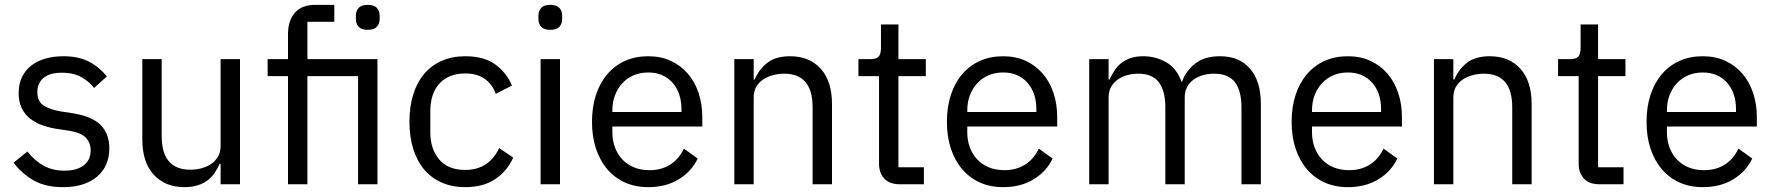

<svg xmlns="http://www.w3.org/2000/svg" viewBox="-20 -760 7314 792"><path d="M240 12Q168 12 119.5 -15.5Q71 -43 36 -89L93 -135Q123 -97 160 -76.5Q197 -56 246 -56Q297 -56 325.5 -78Q354 -100 354 -140Q354 -170 334.5 -191.5Q315 -213 264 -221L223 -227Q187 -232 157 -242.5Q127 -253 104.5 -270.5Q82 -288 69.5 -314Q57 -340 57 -376Q57 -414 71 -442.5Q85 -471 109.5 -490Q134 -509 168 -518.5Q202 -528 241 -528Q304 -528 346.5 -506Q389 -484 421 -445L368 -397Q351 -421 318 -440.5Q285 -460 235 -460Q185 -460 159.5 -438.5Q134 -417 134 -380Q134 -342 159.5 -325Q185 -308 233 -300L273 -294Q359 -281 395 -244.5Q431 -208 431 -149Q431 -74 380 -31Q329 12 240 12Z M890 -84H886Q878 -66 866.5 -48.5Q855 -31 838 -17.5Q821 -4 797 4Q773 12 741 12Q661 12 614 -39.5Q567 -91 567 -185V-516H647V-199Q647 -60 765 -60Q789 -60 811.5 -66Q834 -72 851.5 -84Q869 -96 879.5 -114.5Q890 -133 890 -159V-516H970V0H890Z M1168 -446H1084V-516H1168V-620Q1168 -674 1196 -707Q1224 -740 1281 -740H1359V-670H1248V-516H1537V0H1457V-446H1248V0H1168ZM1497 -637Q1471 -637 1459.5 -649.5Q1448 -662 1448 -682V-695Q1448 -715 1459.5 -727.5Q1471 -740 1497 -740Q1523 -740 1534.5 -727.5Q1546 -715 1546 -695V-682Q1546 -662 1534.5 -649.5Q1523 -637 1497 -637Z M1899 12Q1845 12 1802 -7Q1759 -26 1729.5 -61Q1700 -96 1684.5 -146Q1669 -196 1669 -258Q1669 -320 1684.5 -370Q1700 -420 1729.5 -455Q1759 -490 1802 -509Q1845 -528 1899 -528Q1976 -528 2022.5 -494.5Q2069 -461 2092 -407L2025 -373Q2011 -413 1979 -435Q1947 -457 1899 -457Q1863 -457 1836 -445.5Q1809 -434 1791 -413.5Q1773 -393 1764 -364.5Q1755 -336 1755 -302V-214Q1755 -146 1791.5 -102.5Q1828 -59 1899 -59Q1996 -59 2039 -149L2097 -110Q2072 -54 2022.5 -21Q1973 12 1899 12Z M2250 -637Q2224 -637 2212.5 -649.5Q2201 -662 2201 -682V-695Q2201 -715 2212.5 -727.5Q2224 -740 2250 -740Q2276 -740 2287.5 -727.5Q2299 -715 2299 -695V-682Q2299 -662 2287.5 -649.5Q2276 -637 2250 -637ZM2210 -516H2290V0H2210Z M2654 12Q2601 12 2558.5 -7Q2516 -26 2485.5 -61.5Q2455 -97 2438.5 -146.5Q2422 -196 2422 -258Q2422 -319 2438.5 -369Q2455 -419 2485.5 -454.5Q2516 -490 2558.5 -509Q2601 -528 2654 -528Q2706 -528 2747 -509Q2788 -490 2817 -456.5Q2846 -423 2861.5 -377Q2877 -331 2877 -276V-238H2506V-214Q2506 -181 2516.5 -152.5Q2527 -124 2546.5 -103Q2566 -82 2594.5 -70Q2623 -58 2659 -58Q2708 -58 2744.5 -81Q2781 -104 2801 -147L2858 -106Q2833 -53 2780 -20.5Q2727 12 2654 12ZM2654 -461Q2621 -461 2594 -449.5Q2567 -438 2547.5 -417Q2528 -396 2517 -367.5Q2506 -339 2506 -305V-298H2791V-309Q2791 -378 2753.5 -419.5Q2716 -461 2654 -461Z M3009 0V-516H3089V-432H3093Q3112 -476 3146.5 -502Q3181 -528 3239 -528Q3319 -528 3365.5 -476.5Q3412 -425 3412 -331V0H3332V-317Q3332 -456 3215 -456Q3191 -456 3168.5 -450Q3146 -444 3128 -432Q3110 -420 3099.5 -401.5Q3089 -383 3089 -358V0Z M3691 0Q3649 0 3627.5 -23.5Q3606 -47 3606 -85V-446H3521V-516H3569Q3595 -516 3604.5 -526.5Q3614 -537 3614 -563V-659H3686V-516H3799V-446H3686V-70H3791V0Z M4118 12Q4065 12 4022.5 -7Q3980 -26 3949.5 -61.5Q3919 -97 3902.5 -146.5Q3886 -196 3886 -258Q3886 -319 3902.5 -369Q3919 -419 3949.5 -454.5Q3980 -490 4022.5 -509Q4065 -528 4118 -528Q4170 -528 4211 -509Q4252 -490 4281 -456.5Q4310 -423 4325.5 -377Q4341 -331 4341 -276V-238H3970V-214Q3970 -181 3980.5 -152.5Q3991 -124 4010.5 -103Q4030 -82 4058.5 -70Q4087 -58 4123 -58Q4172 -58 4208.5 -81Q4245 -104 4265 -147L4322 -106Q4297 -53 4244 -20.5Q4191 12 4118 12ZM4118 -461Q4085 -461 4058 -449.5Q4031 -438 4011.5 -417Q3992 -396 3981 -367.5Q3970 -339 3970 -305V-298H4255V-309Q4255 -378 4217.5 -419.5Q4180 -461 4118 -461Z M4473 0V-516H4553V-432H4557Q4566 -452 4577.5 -469.5Q4589 -487 4605.5 -500Q4622 -513 4644 -520.5Q4666 -528 4696 -528Q4747 -528 4790 -503.5Q4833 -479 4854 -423H4856Q4870 -465 4908.5 -496.5Q4947 -528 5013 -528Q5092 -528 5136.5 -476.5Q5181 -425 5181 -331V0H5101V-317Q5101 -386 5074 -421Q5047 -456 4988 -456Q4964 -456 4942.5 -450Q4921 -444 4904 -432Q4887 -420 4877 -401.5Q4867 -383 4867 -358V0H4787V-317Q4787 -386 4760 -421Q4733 -456 4676 -456Q4652 -456 4630 -450Q4608 -444 4591 -432Q4574 -420 4563.5 -401.5Q4553 -383 4553 -358V0Z M5540 12Q5487 12 5444.5 -7Q5402 -26 5371.5 -61.5Q5341 -97 5324.5 -146.5Q5308 -196 5308 -258Q5308 -319 5324.5 -369Q5341 -419 5371.5 -454.5Q5402 -490 5444.5 -509Q5487 -528 5540 -528Q5592 -528 5633 -509Q5674 -490 5703 -456.5Q5732 -423 5747.5 -377Q5763 -331 5763 -276V-238H5392V-214Q5392 -181 5402.5 -152.5Q5413 -124 5432.5 -103Q5452 -82 5480.5 -70Q5509 -58 5545 -58Q5594 -58 5630.5 -81Q5667 -104 5687 -147L5744 -106Q5719 -53 5666 -20.5Q5613 12 5540 12ZM5540 -461Q5507 -461 5480 -449.5Q5453 -438 5433.5 -417Q5414 -396 5403 -367.5Q5392 -339 5392 -305V-298H5677V-309Q5677 -378 5639.5 -419.5Q5602 -461 5540 -461Z M5895 0V-516H5975V-432H5979Q5998 -476 6032.5 -502Q6067 -528 6125 -528Q6205 -528 6251.5 -476.5Q6298 -425 6298 -331V0H6218V-317Q6218 -456 6101 -456Q6077 -456 6054.5 -450Q6032 -444 6014 -432Q5996 -420 5985.5 -401.5Q5975 -383 5975 -358V0Z M6577 0Q6535 0 6513.5 -23.5Q6492 -47 6492 -85V-446H6407V-516H6455Q6481 -516 6490.5 -526.5Q6500 -537 6500 -563V-659H6572V-516H6685V-446H6572V-70H6677V0Z M7004 12Q6951 12 6908.5 -7Q6866 -26 6835.5 -61.5Q6805 -97 6788.5 -146.5Q6772 -196 6772 -258Q6772 -319 6788.5 -369Q6805 -419 6835.5 -454.5Q6866 -490 6908.5 -509Q6951 -528 7004 -528Q7056 -528 7097 -509Q7138 -490 7167 -456.5Q7196 -423 7211.5 -377Q7227 -331 7227 -276V-238H6856V-214Q6856 -181 6866.5 -152.5Q6877 -124 6896.5 -103Q6916 -82 6944.5 -70Q6973 -58 7009 -58Q7058 -58 7094.5 -81Q7131 -104 7151 -147L7208 -106Q7183 -53 7130 -20.5Q7077 12 7004 12ZM7004 -461Q6971 -461 6944 -449.5Q6917 -438 6897.5 -417Q6878 -396 6867 -367.5Q6856 -339 6856 -305V-298H7141V-309Q7141 -378 7103.5 -419.5Q7066 -461 7004 -461Z"/></svg>

Font: IBM Plex Sans Thai Looped
Style: Regular
Weight: 400
Designer: Mike Abbink, Paul van der Laan, Pieter van Rosmalen, Ben Mitchell, Mark Frömberg
Foundry: Bold Monday
Version: Version 1.1